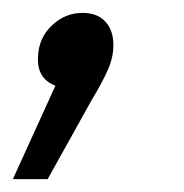

<svg xmlns="http://www.w3.org/2000/svg" viewBox="-70 -127 285 298"><path d="M-50 151 16 6Q-13 -5 -11 -39Q-10 -68 10.5 -87.5Q31 -107 58 -107Q81 -107 93.5 -93.5Q106 -80 106 -57Q106 -37 96.5 -16.5Q87 4 73 27L4 151Z"/></svg>

Font: Radio Canada Condensed
Style: Italic
Weight: 400
Width: 3
Italic angle: -12°
Designer: Charles Daoud, Etienne Aubert Bonn, Alexandre Saumier Demers, Jacques Le Bailly
Foundry: Radio-Canada
Version: Version 2.104; ttfautohint (v1.8.4.7-5d5b);gftools[0.9.28.de